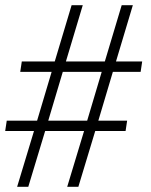

<svg xmlns="http://www.w3.org/2000/svg" viewBox="-22 -720 582 740"><path d="M413 -443 357 -255H468L462 -215H345L280 0H237L302 -215H152L87 0H44L109 -215H-2L4 -255H121L177 -443H56L62 -483H189L254 -700H297L232 -483H382L447 -700H490L425 -483H526L520 -443ZM370 -443H220L164 -255H314Z"/></svg>

Font: Krub Light
Style: Italic
Weight: 300
Italic angle: -8°
Designer: Ekaluck Peanpanawate
Foundry: Cadson Demak Co.,Ltd.
Version: Version 1.000; ttfautohint (v1.6)